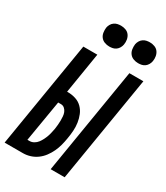

<svg xmlns="http://www.w3.org/2000/svg" viewBox="-245 -1054 998 1152"><g transform="rotate(30 254.5 -478.5)"><path d="M305 0 426 -735H523L402 0ZM-14 0 107 -735H204L158 -452H163Q192 -452 218 -443.5Q244 -435 262.5 -416.5Q281 -398 291 -373.5Q301 -349 305 -322Q309 -295 307 -266.5Q305 -238 300 -210Q296 -185 289.5 -160.5Q283 -136 272 -112.5Q261 -89 245 -67.5Q229 -46 207.5 -30.5Q186 -15 161.5 -7.5Q137 0 112 0ZM96 -83H111Q126 -83 140 -91Q154 -99 163.5 -111.5Q173 -124 180 -138Q187 -152 192 -166Q197 -180 200 -194.5Q203 -209 206 -223Q208 -238 209.5 -252.5Q211 -267 211 -281.5Q211 -296 210 -310.5Q209 -325 204 -337.5Q199 -350 188.5 -359.5Q178 -369 163 -369H144ZM441 -813Q424 -813 408 -819Q392 -825 382 -838Q372 -851 369.5 -868Q367 -885 369 -902Q371 -914 377.5 -925.5Q384 -937 394.5 -944.5Q405 -952 417 -954.5Q429 -957 441 -957Q458 -957 474 -951Q490 -945 499.5 -932Q509 -919 512 -902Q515 -885 512 -868Q510 -856 503.5 -844.5Q497 -833 487 -825.5Q477 -818 465 -815.5Q453 -813 441 -813ZM241 -813Q224 -813 208 -819Q192 -825 182 -838Q172 -851 169.5 -868Q167 -885 169 -902Q171 -914 177.5 -925.5Q184 -937 194.5 -944.5Q205 -952 217 -954.5Q229 -957 241 -957Q258 -957 274 -951Q290 -945 299.5 -932Q309 -919 312 -902Q315 -885 312 -868Q310 -856 303.5 -844.5Q297 -833 287 -825.5Q277 -818 265 -815.5Q253 -813 241 -813Z"/></g></svg>

Font: Iosevka
Style: Bold Italic
Weight: 700
Italic angle: -9°
Monospace: yes
Designer: Belleve Invis
Foundry: Belleve Invis
Version: Version 32.5.0; ttfautohint (v1.8.4)